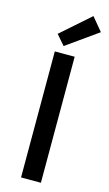

<svg xmlns="http://www.w3.org/2000/svg" viewBox="-147 -1034 613 1083"><g transform="rotate(15 160.0 -492.5)"><path d="M97 0H213V-736H97ZM137 -778 320 -908 256 -985 87 -836Z"/></g></svg>

Font: Source Han Sans KR Medium
Style: Regular
Weight: 500
Designer: Ryoko NISHIZUKA (kana & ideographs); Paul D. Hunt (Latin, Greek & Cyrillic); Wenlong ZHANG (bopomofo); Sandoll Communica
Foundry: Adobe Systems Incorporated
Version: Version 1.001;PS 1.001;hotconv 1.0.78;makeotf.lib2.5.61930